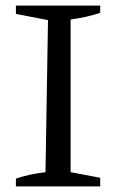

<svg xmlns="http://www.w3.org/2000/svg" viewBox="-20 -668 419 688"><path d="M37 0V-28Q64 -37 90.5 -42.5Q117 -48 143 -51L152 -596L37 -618V-648H339V-622Q315 -614 288.5 -608Q262 -602 233 -598V-51L339 -31V0Z"/></svg>

Font: Piazzolla
Style: Regular
Weight: 400
Designer: Juan Pablo del Peral
Foundry: Huerta Tipografica
Version: Version 1.330